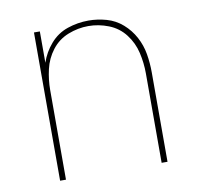

<svg xmlns="http://www.w3.org/2000/svg" viewBox="-66 -607 707 676"><g transform="rotate(-10 288.0 -269.0)"><path d="M96 0H117V-320Q117 -357 125.5 -394Q134 -431 157 -461Q180 -491 215.5 -505Q251 -519 288 -519Q325 -519 360.5 -505Q396 -491 419 -461Q442 -431 450.5 -394Q459 -357 459 -320V0H480V-320Q480 -353 474.5 -385.5Q469 -418 453.5 -447Q438 -476 413 -498Q388 -520 356 -529Q324 -538 292 -538Q253 -538 216.5 -525.5Q180 -513 154.5 -483.5Q129 -454 117 -418V-530H96Z"/></g></svg>

Font: Iosevka Sparkle Thin
Style: Regular
Weight: 100
Designer: Belleve Invis
Foundry: Belleve Invis
Version: Version 4.5.0; ttfautohint (v1.8.3)